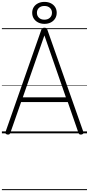

<svg xmlns="http://www.w3.org/2000/svg" viewBox="-20 -1408 939 2028"><path d="M58 13Q43 10 39 3Q35 -4 39 -16L416 -1092Q420 -1105 427.5 -1110Q435 -1115 449 -1115Q464 -1115 471 -1110Q478 -1105 481 -1092L860 -16Q864 -4 859.5 3Q855 10 840 13Q826 15 819 10.5Q812 6 807 -10L696 -330H203L91 -10Q86 5 79.5 10Q73 15 58 13ZM221 -380H676L449 -1034ZM449 -1156Q412 -1156 382.5 -1171Q353 -1186 336.5 -1212.5Q320 -1239 320 -1273Q320 -1307 336.5 -1333Q353 -1359 382.5 -1373.5Q412 -1388 449 -1388Q488 -1388 517 -1373.5Q546 -1359 562.5 -1333Q579 -1307 579 -1273Q579 -1239 562.5 -1212.5Q546 -1186 517 -1171Q488 -1156 449 -1156ZM449 -1200Q485 -1200 507 -1220.5Q529 -1241 529 -1273Q529 -1305 507 -1325Q485 -1345 449 -1345Q413 -1345 391.5 -1325Q370 -1305 370 -1273Q370 -1241 391.5 -1220.5Q413 -1200 449 -1200ZM0 590H899V600H0ZM0 -20H899V0H0ZM0 -505H899V-500H0ZM0 -1110H899V-1100H0Z"/></svg>

Font: Playwrite FR Moderne Guides
Style: Regular
Weight: 400
Designer: Veronika Burian, José Scaglione
Foundry: TypeTogether
Version: Version 1.003